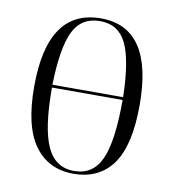

<svg xmlns="http://www.w3.org/2000/svg" viewBox="-68 -604 609 674"><g transform="rotate(10 237.0 -267.0)"><path d="M237 10Q148 10 98.5 -58Q49 -126 49 -268Q49 -544 239 -544Q425 -544 425 -268Q425 -124 377 -57Q329 10 237 10ZM363 -285Q360 -417 331.5 -475.5Q303 -534 237 -534Q171 -534 142.5 -475.5Q114 -417 111 -285ZM238 0Q306 0 334.5 -64.5Q363 -129 363 -275H111Q111 -130 141 -65Q171 0 238 0Z"/></g></svg>

Font: Noto Serif Display Condensed Light
Style: Regular
Weight: 300
Width: 3
Designer: Monotype Design Team
Foundry: Monotype Imaging Inc.
Version: Version 2.009